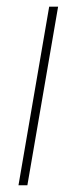

<svg xmlns="http://www.w3.org/2000/svg" viewBox="-20 -548 232 568"><path d="M151.9 -528.3 61 0H34.7L125.5 -528.3Z"/></svg>

Font: Mardoto Thin
Style: Italic
Weight: 250
Italic angle: -12°
Designer: Christian Robertson, Vahan Hovhannisyan
Foundry: Google
Version: Version 1.000